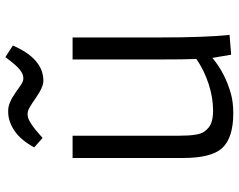

<svg xmlns="http://www.w3.org/2000/svg" viewBox="-106 -762 878 706"><g transform="rotate(-90 333.0 -409.0)"><path d="M548.3 -255.9Q548.3 -94.7 557.6 -3.9L484.9 2L473.1 -66.9Q416 -19.5 339.8 1.5Q309.6 9.8 267.8 9.8Q226.1 9.8 193.1 -0.2Q160.2 -10.3 140.6 -32.2Q105 -71.8 105 -176.3V-581.1H187V-189.5Q187 -119.1 200.7 -98.9Q214.4 -78.6 233.2 -71.5Q252 -64.5 277.8 -64.5Q303.7 -64.5 327.9 -68.6Q352.1 -72.8 376.5 -80.6Q427.7 -97.2 469.2 -126V-126.5Q467.3 -163.6 467.3 -271V-581.1H548.3ZM518.6 -800.8Q470.2 -688.5 388.7 -688.5Q365.2 -688.5 323.7 -717.8Q308.6 -728.5 293.7 -737.5Q278.8 -746.6 267.1 -746.6Q255.4 -746.6 245.4 -741.7Q235.4 -736.8 224.1 -729Q212.9 -721.2 201.2 -710.9L178.7 -691.4L144 -722.2Q171.4 -772.5 205.8 -795.2Q240.2 -817.9 273.9 -817.9H280.3Q307.1 -817.9 346.7 -790L374 -771Q386.7 -762.2 397.9 -762.2Q409.2 -762.2 418.9 -767.8Q428.7 -773.4 438.2 -782.7Q447.8 -792 457 -803.7L476.1 -828.1Z"/></g></svg>

Font: Armata
Style: Regular
Weight: 400
Designer: Viktoriya Grabowska
Foundry: Viktoriya Grabowska
Version: Version 1.002